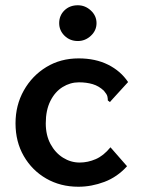

<svg xmlns="http://www.w3.org/2000/svg" viewBox="-20 -698 540 730"><path d="M278 12Q210 12 156 -19Q102 -50 70.5 -104.5Q39 -159 39 -229Q39 -298 70.5 -354Q102 -410 156 -443Q210 -476 279 -476Q343 -476 391 -452Q439 -428 467 -386L404 -317L398 -310L390 -316Q390 -325 388 -332.5Q386 -340 375 -353Q356 -371 332.5 -378Q309 -385 280 -385Q247 -385 218 -367Q189 -349 171.5 -314Q154 -279 154 -229Q154 -184 172 -150.5Q190 -117 219.5 -98.5Q249 -80 283 -80Q314 -80 344 -93Q374 -106 400 -138L463 -66Q426 -25 377 -6.5Q328 12 278 12ZM276 -542Q246 -542 225.5 -562Q205 -582 205 -610Q205 -639 225 -658.5Q245 -678 276 -678Q304 -678 325.5 -658Q347 -638 347 -610Q347 -582 325.5 -562Q304 -542 276 -542Z"/></svg>

Font: Ligconsolata
Style: Bold
Weight: 700
Monospace: yes
Designer: Raph Levien, Cyreal, Brenton Simpson
Foundry: Raph Levien, Cyreal, Google
Version: Version 3.001; ttfautohint (v1.8.2.53-6de2)